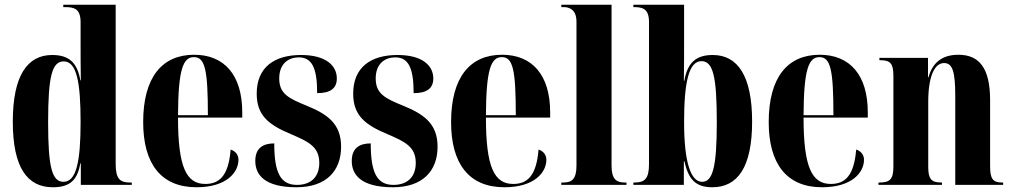

<svg xmlns="http://www.w3.org/2000/svg" viewBox="-20 -780 4272 810"><path d="M203 10C280 10 307 -25 319 -91H321V0H536V-10H528C486 -10 468 -26 468 -88V-760H247V-750H255C293 -750 320 -743 320 -686V-583C320 -544 320 -502 321 -441H319C306 -516 271 -548 200 -548C96 -548 34 -462 34 -267C34 -73 95 10 203 10ZM248 -13C200 -13 183 -72 183 -264C183 -460 200 -521 249 -521C304 -521 320 -431 320 -265C320 -98 302 -13 248 -13Z M809 10C936 10 986 -53 986 -106C986 -128 972 -143 953 -149C944 -36 904 -4 846 -4C766 -4 731 -75 731 -284H1002V-306C1002 -464 926 -549 799 -549C663 -549 584 -453 584 -265C584 -91 658 10 809 10ZM731 -294C732 -486 752 -539 798 -539C845 -539 857 -486 857 -294Z M1231 10C1355 10 1419 -58 1419 -161C1419 -260 1359 -299 1274 -334C1197 -365 1158 -385 1158 -449C1158 -515 1201 -538 1240 -538C1295 -538 1318 -496 1318 -387C1376 -387 1401 -409 1401 -449C1401 -501 1358 -548 1250 -548C1137 -548 1063 -496 1063 -385C1063 -293 1113 -253 1210 -213C1279 -183 1327 -162 1327 -93C1327 -30 1288 0 1233 0C1164 0 1137 -50 1137 -175C1093 -175 1057 -158 1057 -101C1057 -42 1097 10 1231 10Z M1638 10C1762 10 1826 -58 1826 -161C1826 -260 1766 -299 1681 -334C1604 -365 1565 -385 1565 -449C1565 -515 1608 -538 1647 -538C1702 -538 1725 -496 1725 -387C1783 -387 1808 -409 1808 -449C1808 -501 1765 -548 1657 -548C1544 -548 1470 -496 1470 -385C1470 -293 1520 -253 1617 -213C1686 -183 1734 -162 1734 -93C1734 -30 1695 0 1640 0C1571 0 1544 -50 1544 -175C1500 -175 1464 -158 1464 -101C1464 -42 1504 10 1638 10Z M2108 10C2235 10 2285 -53 2285 -106C2285 -128 2271 -143 2252 -149C2243 -36 2203 -4 2145 -4C2065 -4 2030 -75 2030 -284H2301V-306C2301 -464 2225 -549 2098 -549C1962 -549 1883 -453 1883 -265C1883 -91 1957 10 2108 10ZM2030 -294C2031 -486 2051 -539 2097 -539C2144 -539 2156 -486 2156 -294Z M2348 0H2623V-10H2616C2580 -10 2560 -24 2560 -81V-760H2348V-750H2359C2377 -750 2412 -743 2412 -689V-81C2412 -24 2392 -10 2357 -10H2348Z M2985 10C3091 10 3153 -73 3153 -267C3153 -460 3092 -548 2987 -548C2916 -548 2880 -515 2867 -439H2865C2866 -502 2866 -546 2866 -585V-760H2652V-750H2655C2691 -750 2718 -743 2718 -687V-88C2718 -26 2700 -10 2657 -10H2652V0H2865V-100H2867C2884 -27 2911 10 2985 10ZM2942 -13C2894 -13 2866 -96 2866 -265C2866 -433 2886 -522 2939 -522C2988 -522 3004 -459 3004 -264C3004 -72 2986 -13 2942 -13Z M3448 10C3575 10 3625 -53 3625 -106C3625 -128 3611 -143 3592 -149C3583 -36 3543 -4 3485 -4C3405 -4 3370 -75 3370 -284H3641V-306C3641 -464 3565 -549 3438 -549C3302 -549 3223 -453 3223 -265C3223 -91 3297 10 3448 10ZM3370 -294C3371 -486 3391 -539 3437 -539C3484 -539 3496 -486 3496 -294Z M3686 0H3954V-10H3951C3909 -10 3896 -25 3896 -76V-350C3896 -459 3923 -514 3963 -514C3998 -514 4010 -479 4010 -376V0H4212V-10H4208C4168 -10 4157 -26 4157 -80V-357C4157 -492 4112 -549 4023 -549C3951 -549 3913 -512 3897 -454H3895V-536H3690V-526H3694C3736 -526 3749 -512 3749 -461V-79C3749 -25 3736 -10 3690 -10H3686Z"/></svg>

Font: Noto Serif Display Condensed Extra
Style: Regular
Weight: 800
Width: 3
Designer: Monotype Design Team
Foundry: Monotype Imaging Inc.
Version: Version 1.900